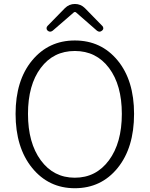

<svg xmlns="http://www.w3.org/2000/svg" viewBox="-20 -949 766 981"><path d="M362.3 12.7Q228.5 12.7 144 -91.3Q59.6 -195.3 59.6 -367.2Q59.6 -538.1 144 -640.1Q228.5 -742.2 362.3 -742.2Q497.1 -742.2 581.1 -640.1Q665 -538.1 665 -367.2Q665 -194.3 581.1 -90.8Q497.1 12.7 362.3 12.7ZM362.3 -41Q470.7 -41 536.6 -129.9Q602.5 -218.8 602.5 -367.2Q602.5 -514.6 537.1 -601.6Q471.7 -688.5 362.3 -688.5Q252.9 -688.5 188 -601.6Q123 -514.6 123 -367.2Q123 -218.8 188.5 -129.9Q253.9 -41 362.3 -41ZM222.7 -793Q217.8 -797.9 217.8 -804.7Q217.8 -811.5 222.7 -816.4L311.5 -907.2Q333 -928.7 362.8 -928.7Q392.6 -928.7 414.1 -907.2L502.9 -816.4Q507.8 -811.5 507.8 -804.7Q507.8 -797.9 502 -793Q495.1 -787.1 488.8 -787.1Q482.4 -787.1 475.6 -792L367.2 -886.7Q365.2 -887.7 362.8 -887.7Q360.4 -887.7 358.4 -886.7L249 -792Q242.2 -787.1 235.8 -787.1Q229.5 -787.1 222.7 -793Z"/></svg>

Font: Gen Jyuu Gothic Light
Style: Regular
Weight: 200
Designer: [Source Han Sans]
Ryoko NISHIZUKA  (kana & ideographs); Paul D. Hunt (Latin, Greek & Cyrillic); Wenlong ZHANG  (bopomofo
Version: Version 1.002.20150607